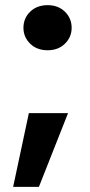

<svg xmlns="http://www.w3.org/2000/svg" viewBox="-20 -592 348 745"><path d="M165 -397Q123 -397 97 -422.5Q71 -448 71 -484Q71 -521 97 -546.5Q123 -572 165 -572Q206 -572 232 -546.5Q258 -521 258 -484Q258 -448 232 -422.5Q206 -397 165 -397ZM92 -153H244L131 133H31Z"/></svg>

Font: Albert Sans ExtraBold
Style: Regular
Weight: 800
Designer: Andreas Rasmussen
Foundry: a.Foundry
Version: Version 1.025